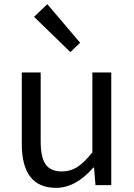

<svg xmlns="http://www.w3.org/2000/svg" viewBox="-20 -892 647 925"><path d="M250 13Q85 13 85 -199V-543H176V-210Q176 -134 200 -100Q224 -66 278 -66Q319 -66 352 -87Q385 -108 425 -158V-543H516V0H440L433 -85H430Q345 13 250 13ZM319 -641 144 -811 208 -872 366 -686Z"/></svg>

Font: Noto Sans SC
Style: Regular
Weight: 400
Designer: Ryoko NISHIZUKA  (kana, bopomofo & ideographs); Paul D. Hunt (Latin, Greek & Cyrillic); Sandoll Communications , Soo-you
Foundry: Adobe
Version: Version 2.002;hotconv 1.0.116;makeotfexe 2.5.65601